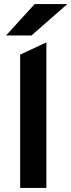

<svg xmlns="http://www.w3.org/2000/svg" viewBox="-20 -932 354 952"><path d="M10 -756H136L314 -912H152ZM80 0H210V-722L80 -661Z"/></svg>

Font: Overpass ExtraBold
Style: Regular
Weight: 800
Designer: Delve Withrington, Thomas Jockin
Foundry: Delve Fonts
Version: Version 3.000;DELV;Overpass